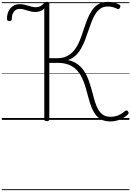

<svg xmlns="http://www.w3.org/2000/svg" viewBox="-20 -1291 1413 2068"><path d="M1168 17Q1109 17 1069.5 -4.5Q1030 -26 1004.5 -62.5Q979 -99 961.5 -146.5Q944 -194 930.5 -246.5Q917 -299 901.5 -351.5Q886 -404 864 -451Q842 -498 808 -535Q774 -572 723 -593Q672 -614 598 -614H511V-5Q511 4 504.5 9Q498 14 484 14Q470 14 463.5 9Q457 4 457 -5V-1199Q440 -1182 415 -1172Q390 -1162 361 -1162Q336 -1162 314.5 -1167Q293 -1172 272.5 -1178.5Q252 -1185 232 -1190Q212 -1195 191 -1195Q167 -1195 148 -1182.5Q129 -1170 118 -1145.5Q107 -1121 107 -1087Q107 -1077 101.5 -1070.5Q96 -1064 80 -1064Q67 -1064 61 -1070Q55 -1076 55 -1087Q55 -1134 72 -1170Q89 -1206 120 -1226Q151 -1246 191 -1246Q217 -1246 240 -1241Q263 -1236 284 -1229.5Q305 -1223 326 -1218Q347 -1213 368 -1213Q393 -1213 414.5 -1224Q436 -1235 452 -1255Q462 -1265 468 -1268Q474 -1271 485 -1271Q498 -1271 504.5 -1266.5Q511 -1262 511 -1252V-664H595Q662 -664 708.5 -690Q755 -716 786.5 -759Q818 -802 839.5 -856Q861 -910 879.5 -967.5Q898 -1025 919 -1079Q940 -1133 968.5 -1176.5Q997 -1220 1039.5 -1245.5Q1082 -1271 1143 -1271Q1178 -1271 1208 -1263Q1238 -1255 1265 -1241Q1274 -1237 1276 -1230Q1278 -1223 1274 -1211Q1268 -1199 1261.5 -1195.5Q1255 -1192 1246 -1195Q1218 -1208 1194 -1214.5Q1170 -1221 1140 -1221Q1096 -1221 1064.5 -1200Q1033 -1179 1009.5 -1143Q986 -1107 968 -1061Q950 -1015 933.5 -965Q917 -915 898 -865Q879 -815 854.5 -771Q830 -727 795 -693.5Q760 -660 712 -644Q777 -630 820.5 -596Q864 -562 892 -516Q920 -470 938.5 -416.5Q957 -363 971 -309Q985 -255 999.5 -205.5Q1014 -156 1035 -117Q1056 -78 1088 -55.5Q1120 -33 1170 -33Q1204 -33 1232 -41Q1260 -49 1282.5 -63Q1305 -77 1324 -93Q1334 -102 1342.5 -101.5Q1351 -101 1358 -92Q1366 -84 1365.5 -74.5Q1365 -65 1356 -57Q1317 -21 1269 -2Q1221 17 1168 17ZM0 747H1373V757H0ZM0 -20H1373V0H0ZM0 -505H1373V-500H0ZM0 -1267H1373V-1257H0Z"/></svg>

Font: Playwrite VN Guides
Style: Regular
Weight: 400
Designer: Veronika Burian, José Scaglione
Foundry: TypeTogether
Version: Version 1.003